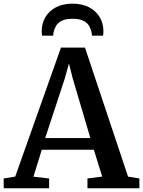

<svg xmlns="http://www.w3.org/2000/svg" viewBox="-30 -1002 762 1022"><path d="M51 -62 294.5 -748.5H422.5L651.5 -62L712 -52V0H435.5V-52L514 -62L469.5 -205H192.5L148 -61.5L231.5 -52V0H-10L-10.5 -52ZM451 -267 357 -585 337 -664 314.5 -583 210.5 -267ZM356 -982.5Q408 -982.5 444.8 -963Q481.5 -943.5 501 -910.2Q520.5 -877 520.5 -835.5Q520.5 -829.5 520 -823.5Q519.5 -817.5 518.5 -812H459Q459 -814.5 459 -818.5Q459 -822.5 458 -827Q455 -844 446 -861.2Q437 -878.5 416 -890.2Q395 -902 356 -902Q317 -902 296.2 -890.2Q275.5 -878.5 266.5 -861Q257.5 -843.5 254.5 -827Q254 -822.5 253.8 -818.5Q253.5 -814.5 253.5 -812H194Q193 -817.5 192.5 -823.8Q192 -830 192 -836Q192 -877 211.2 -910.2Q230.5 -943.5 267.5 -963Q304.5 -982.5 356 -982.5Z"/></svg>

Font: Merriweather 24pt SemiBold
Style: Regular
Weight: 600
Designer: Eben Sorkin
Foundry: Eben Sorkin
Version: Version 2.100